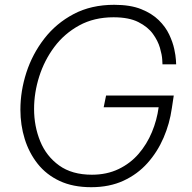

<svg xmlns="http://www.w3.org/2000/svg" viewBox="-20 -770 799 800"><path d="M360 10Q284 10 228.5 -16Q173 -42 137 -87.5Q101 -133 83 -191Q65 -249 65 -313Q65 -391 90 -468Q115 -545 164.5 -609Q214 -673 287 -711.5Q360 -750 456 -750Q523 -750 568 -732Q613 -714 641.5 -686Q670 -658 685 -626Q700 -594 706 -566Q712 -538 713 -520Q714 -502 714 -502H657Q657 -502 656 -521.5Q655 -541 646.5 -570.5Q638 -600 617 -629Q596 -658 556.5 -678Q517 -698 453 -698Q372 -698 310 -664Q248 -630 206.5 -574.5Q165 -519 143.5 -451.5Q122 -384 122 -316Q122 -244 147.5 -181.5Q173 -119 226.5 -80.5Q280 -42 363 -42Q425 -42 474 -65.5Q523 -89 557.5 -129Q592 -169 613 -219.5Q634 -270 641 -323H412L422 -372H704L696 -319Q687 -255 661.5 -196Q636 -137 594.5 -90.5Q553 -44 494.5 -17Q436 10 360 10Z"/></svg>

Font: Be Vietnam Pro ExtraLight
Style: Italic
Weight: 200
Italic angle: -12°
Designer: Lam Bao, Tony Le, Vietanh Nguyen
Foundry: Yellow Type Foundry
Version: Version 1.002; ttfautohint (v1.8.3)